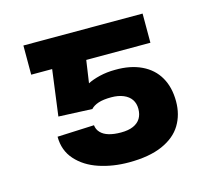

<svg xmlns="http://www.w3.org/2000/svg" viewBox="-81 -610 788 714"><g transform="rotate(-15 312.5 -253.5)"><path d="M122.2 -224.9 160.4 -513.7H523.8V-401.4H276.8L264.2 -314.8Q282.4 -324.4 310.7 -331.3Q339 -338.1 370.4 -338.1Q429.2 -339 472.1 -318.5Q515 -298.1 537.3 -259.2Q559.6 -220.4 559.6 -166.5Q559.6 -115.3 535.8 -76.1Q512.1 -36.9 461.2 -14.5Q410.3 7.8 332.3 7.8Q270.6 7.8 217.8 -9.8Q165 -27.3 132.5 -63.7Q99.9 -100 99.9 -153.2L241.7 -159.4Q243.4 -142.7 254.7 -130.9Q265.9 -119 285.4 -113.2Q304.9 -107.3 332.3 -107.3Q361.1 -107.3 379.8 -115.6Q398.5 -123.9 407.8 -139.2Q417 -154.4 417 -175.9Q417 -196.6 407 -211.6Q396.9 -226.6 377.1 -234.9Q357.4 -243.2 330.4 -243.2Q299.8 -243.2 280.8 -236.9Q261.7 -230.6 251.5 -219.2ZM216 -401.4H64.9V-513.7H216Z"/></g></svg>

Font: Pretendard Std Variable
Style: Regular
Weight: 400
Designer: Base glyphs from Inter by Rasmus Andersson; Hangeul glyphs from Noto Sans CJK(Source Han Sans) by Jang Soo-young and Kan
Foundry: Kil Hyung-jin
Version: Version 1.309;Glyphs 3.2 (3225)